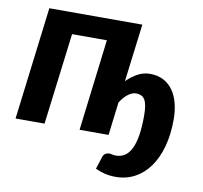

<svg xmlns="http://www.w3.org/2000/svg" viewBox="-78 -599 915 864"><g transform="rotate(10 379.5 -167.0)"><path d="M488 86Q511 86 528.8 74.8Q546.5 63.5 558.5 39.5Q570.5 15.5 576.8 -22.2Q583 -60 583 -113Q583 -140 579.8 -157.8Q576.5 -175.5 570 -186Q563.5 -196.5 553.5 -201Q543.5 -205.5 530.5 -205.5Q514 -205.5 495 -192Q476 -178.5 459 -151L440.5 0H308L359 -418H200L148 0H15.5L79 -515H504L471 -251Q495.5 -275 521.5 -289Q547.5 -303 577 -303Q613 -303 639.2 -289Q665.5 -275 682.8 -250.2Q700 -225.5 708.5 -191.8Q717 -158 717 -118.5Q717 -50 701.8 5.2Q686.5 60.5 658.5 99.5Q630.5 138.5 591.2 159.5Q552 180.5 504 180.5Q477.5 180.5 454.2 175Q431 169.5 411 159.5L428.5 105.5Q431 94.5 439 88.2Q447 82 459.5 82Q465 82 472.2 84Q479.5 86 488 86Z"/></g></svg>

Font: Lato Heavy
Style: Italic
Weight: 800
Italic angle: -7°
Designer: Lukasz Dziedzic
Foundry: tyPoland Lukasz Dziedzic
Version: Version 2.007; 2014-02-27